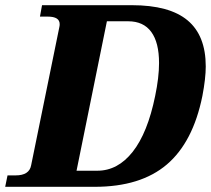

<svg xmlns="http://www.w3.org/2000/svg" viewBox="-48 -720 813 740"><path d="M-19 -44H12Q65 -44 72 -83L181 -617Q182 -621 182 -627Q182 -656 136 -656H106L114 -700H460Q605 -700 675 -641.5Q745 -583 745 -464Q745 -418 732 -350Q696 -172 595 -86Q494 0 317 0H-28ZM327 -62Q406 -62 463.5 -135Q521 -208 550 -350Q565 -422 565 -477Q565 -556 535 -597Q505 -638 446 -638H364L247 -62Z"/></svg>

Font: Taviraj
Style: Bold Italic
Weight: 700
Italic angle: -12°
Designer: Katatrad Team
Foundry: CadsonDemak
Version: Version 1.001